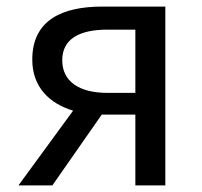

<svg xmlns="http://www.w3.org/2000/svg" viewBox="-20 -563 614 583"><path d="M306 -281C220 -281 169 -316 169 -380C169 -444 220 -473 306 -473H391V-281ZM36 0H139L289 -215H291H391V0H482V-543H290C169 -543 78 -502 78 -382C78 -297 132 -248 202 -227Z"/></svg>

Font: Noto Sans Mono CJK HK
Style: Regular
Weight: 400
Designer: Ryoko NISHIZUKA 西塚涼子 (kana, bopomofo & ideographs); Paul D. Hunt (Latin, Greek & Cyrillic); Sandoll Communications 산돌커뮤니
Foundry: Adobe
Version: Version 2.004;hotconv 1.0.118;makeotfexe 2.5.65603